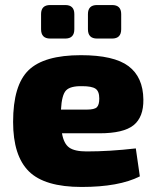

<svg xmlns="http://www.w3.org/2000/svg" viewBox="-20 -730 616 762"><path d="M239 -577H179Q143 -577 143 -614V-674Q143 -710 179 -710H239Q275 -710 275 -674V-614Q275 -577 239 -577ZM425 -577H365Q329 -577 329 -614V-674Q329 -710 365 -710H425Q461 -710 461 -674V-614Q461 -577 425 -577ZM375 -201H226Q233 -160 254.5 -144.5Q276 -129 324 -129Q415 -129 519 -141L535 -30Q452 12 304 12Q157 12 94.5 -50Q32 -112 32 -246Q32 -392 93.5 -451.5Q155 -511 301 -511Q432 -511 490 -467.5Q548 -424 549 -335Q550 -265 510 -233Q470 -201 375 -201ZM222 -295H324Q355 -295 364.5 -304.5Q374 -314 374 -339Q374 -368 359 -378Q344 -388 306 -388Q259 -389 242 -371Q225 -353 222 -295Z"/></svg>

Font: Ezarion Extra Bold
Style: Regular
Weight: 800
Designer: Natanael Gama
Version: Version 1.001;PS 001.001;hotconv 1.0.70;makeotf.lib2.5.58329